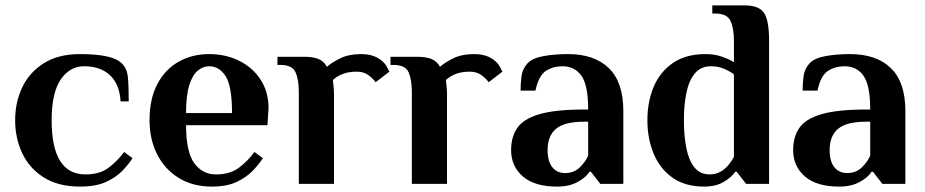

<svg xmlns="http://www.w3.org/2000/svg" viewBox="-20 -680 3420 710"><path d="M276 10Q196 10 142.5 -23.5Q89 -57 62.5 -113Q36 -169 36 -235Q36 -302 62.5 -357.5Q89 -413 142.5 -446.5Q196 -480 276 -480Q333 -480 372.5 -472Q412 -464 431 -445Q450 -426 453 -394Q456 -362 456 -305H426Q422 -369 386.5 -402Q351 -435 291 -435Q238 -435 204.5 -386Q171 -337 171 -235Q171 -35 296 -35Q348 -35 380.5 -59Q413 -83 439 -118L470 -95Q456 -73 432.5 -48.5Q409 -24 371.5 -7Q334 10 276 10Z M763 10Q693 10 641 -22Q589 -54 561 -109.5Q533 -165 533 -235Q533 -315 562 -369.5Q591 -424 641 -452Q691 -480 753 -480Q815 -480 865 -455Q915 -430 944 -385Q973 -340 973 -280L969 -217H668Q668 -118 698.5 -76.5Q729 -35 778 -35Q830 -35 862.5 -59Q895 -83 921 -118L952 -95Q938 -73 914.5 -48.5Q891 -24 854.5 -7Q818 10 763 10ZM668 -262H838Q838 -361 814.5 -398Q791 -435 753 -435Q731 -435 711.5 -419Q692 -403 680 -365.5Q668 -328 668 -262Z M1085 0V-340Q1085 -385 1073 -412.5Q1061 -440 1016 -440H1006V-470H1105Q1139 -470 1158.5 -461.5Q1178 -453 1189 -433Q1207 -449 1238.5 -464.5Q1270 -480 1315 -480Q1358 -480 1386 -460Q1403 -448 1411.5 -431Q1420 -414 1420 -415L1369 -376Q1360 -389 1342.5 -402Q1325 -415 1300 -415Q1268 -415 1246 -406Q1224 -397 1211 -384Q1213 -366 1214 -355Q1215 -344 1215 -336V0Z M1503 0V-340Q1503 -385 1491 -412.5Q1479 -440 1434 -440H1424V-470H1523Q1557 -470 1576.5 -461.5Q1596 -453 1607 -433Q1625 -449 1656.5 -464.5Q1688 -480 1733 -480Q1776 -480 1804 -460Q1821 -448 1829.5 -431Q1838 -414 1838 -415L1787 -376Q1778 -389 1760.5 -402Q1743 -415 1718 -415Q1686 -415 1664 -406Q1642 -397 1629 -384Q1631 -366 1632 -355Q1633 -344 1633 -336V0Z M2040 10Q1957 10 1913.5 -27.5Q1870 -65 1870 -125Q1870 -173 1892.5 -206.5Q1915 -240 1974 -257.5Q2033 -275 2140 -275H2155Q2155 -365 2130 -400Q2105 -435 2060 -435Q2026 -435 1999 -418Q1972 -401 1960 -345H1905Q1905 -371 1908.5 -398Q1912 -425 1930 -445Q1948 -465 1989.5 -472.5Q2031 -480 2080 -480Q2178 -480 2231.5 -428Q2285 -376 2285 -270V0H2200L2165 -45H2160Q2147 -24 2116 -7Q2085 10 2040 10ZM2070 -40Q2103 -40 2125 -62Q2147 -84 2155 -105V-230H2140Q2068 -230 2036.5 -204Q2005 -178 2005 -125Q2005 -83 2022.5 -61.5Q2040 -40 2070 -40Z M2584 10Q2514 10 2467.5 -22.5Q2421 -55 2397.5 -111Q2374 -167 2374 -235Q2374 -304 2397.5 -359.5Q2421 -415 2469 -447.5Q2517 -480 2589 -480Q2623 -480 2649.5 -470.5Q2676 -461 2694 -450V-530Q2694 -575 2681.5 -602.5Q2669 -630 2624 -630H2614V-660H2734Q2787 -660 2805.5 -632Q2824 -604 2824 -530V0H2739L2704 -45H2699Q2686 -25 2656.5 -7.5Q2627 10 2584 10ZM2604 -35Q2628 -35 2646 -46Q2664 -57 2676 -72.5Q2688 -88 2694 -100V-405Q2680 -416 2658 -425.5Q2636 -435 2609 -435Q2572 -435 2550 -409Q2528 -383 2518.5 -338Q2509 -293 2509 -235Q2509 -178 2518 -132.5Q2527 -87 2548 -61Q2569 -35 2604 -35Z M3083 10Q3000 10 2956.5 -27.5Q2913 -65 2913 -125Q2913 -173 2935.5 -206.5Q2958 -240 3017 -257.5Q3076 -275 3183 -275H3198Q3198 -365 3173 -400Q3148 -435 3103 -435Q3069 -435 3042 -418Q3015 -401 3003 -345H2948Q2948 -371 2951.5 -398Q2955 -425 2973 -445Q2991 -465 3032.5 -472.5Q3074 -480 3123 -480Q3221 -480 3274.5 -428Q3328 -376 3328 -270V0H3243L3208 -45H3203Q3190 -24 3159 -7Q3128 10 3083 10ZM3113 -40Q3146 -40 3168 -62Q3190 -84 3198 -105V-230H3183Q3111 -230 3079.5 -204Q3048 -178 3048 -125Q3048 -83 3065.5 -61.5Q3083 -40 3113 -40Z"/></svg>

Font: El Messiri
Style: Bold
Weight: 700
Designer: Mohamed Gaber
Foundry: Kief Type Foundry
Version: Version 2.020; ttfautohint (v1.8.3)